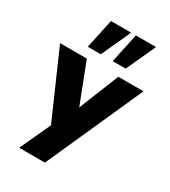

<svg xmlns="http://www.w3.org/2000/svg" viewBox="-235 -872 1031 1162"><g transform="rotate(30 280.5 -291.0)"><path d="M91 180 190 -34 -11 -492H176L284 -213L396 -492H572L271 180ZM319 -557 363 -762H504L410 -557ZM145 -557 189 -762H330L236 -557Z"/></g></svg>

Font: Nunito Sans Black
Style: Regular
Weight: 900
Designer: Vernon Adams
Foundry: Vernon Adams
Version: Version 3.006; ttfautohint (v1.8.3)